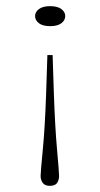

<svg xmlns="http://www.w3.org/2000/svg" viewBox="-20 -561 326 624"><path d="M151 -382 155 -259Q159 -145 165.5 -73.5Q172 -2 172 11Q172 24 165.5 33.5Q159 43 142 43Q126 43 119 33.5Q112 24 112 11Q112 -2 119 -73.5Q126 -145 130 -259L134 -382ZM143 -541Q167 -541 179.5 -531.5Q192 -522 192 -509Q192 -495 179.5 -485.5Q167 -476 143 -476Q119 -476 106.5 -485.5Q94 -495 94 -509Q94 -522 106.5 -531.5Q119 -541 143 -541Z"/></svg>

Font: Padyakke Expanded One
Style: Regular
Weight: 400
Designer: James Puckett
Foundry: Dunwich Type Founders
Version: Version 1.500; ttfautohint (v1.8.4.7-5d5b)